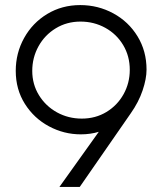

<svg xmlns="http://www.w3.org/2000/svg" viewBox="-20 -736 638 756"><path d="M298 -207Q232 -207 173 -238.5Q114 -270 78 -327Q42 -384 42 -457Q42 -527 75 -586.5Q108 -646 166 -681Q224 -716 296 -716Q366 -716 426 -683.5Q486 -651 521.5 -593Q557 -535 557 -462Q557 -426 541.5 -380Q526 -334 495 -290L294 0H214L369 -217Q336 -207 298 -207ZM491 -461Q491 -515 465 -558.5Q439 -602 394.5 -626.5Q350 -651 297 -651Q243 -651 199.5 -624.5Q156 -598 131.5 -553.5Q107 -509 107 -457Q107 -404 133.5 -361Q160 -318 204.5 -293.5Q249 -269 302 -269Q356 -269 399 -295Q442 -321 466.5 -365Q491 -409 491 -461Z"/></svg>

Font: Lineal Light
Style: Regular
Weight: 300
Designer: Created by Frank Adebiaye with contributions from Anton Moglia & Ariel Martín Pérez
Created by Frank ADEBIAYE with FontF
Foundry: Velvetyne Type Foundry
Version: Version 2.000